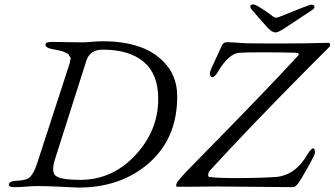

<svg xmlns="http://www.w3.org/2000/svg" viewBox="-20 -843 1516 870"><path d="M1390 -822Q1405 -822 1405 -812Q1405 -806 1398 -800L1274 -718Q1241 -696 1229 -696Q1212 -696 1192 -718L1120 -800Q1114 -808 1114 -812Q1114 -823 1128 -823Q1137 -823 1168 -803Q1199 -783 1219 -767Q1228 -759 1247 -767Q1382 -822 1390 -822ZM965 2Q946 2 908.5 2.5Q871 3 854 3H782Q779 3 778.5 -0.5Q778 -4 779 -8L780 -11Q785 -27 862 -104Q1188 -435 1328 -588Q1343 -603 1319 -604Q1253 -606 1184 -606Q1090 -606 1066 -604Q1017 -601 969 -520Q953 -493 942 -493Q931 -493 931 -512Q931 -518 940.5 -539Q950 -560 964 -590Q978 -620 985 -636Q991 -652 1011 -652Q1019 -652 1048.5 -650Q1078 -648 1095 -647Q1143 -646 1253 -646Q1366 -646 1469 -649Q1474 -649 1475.5 -642Q1477 -635 1473 -631L1392 -550Q1111 -267 931 -70Q925 -64 923.5 -53Q922 -42 929 -41Q972 -36 1033 -36Q1155 -36 1230 -41Q1319 -49 1372 -142Q1390 -171 1400 -171Q1407 -171 1407 -150Q1407 -142 1376 -86.5Q1345 -31 1331 -12Q1318 5 1309 5Q1253 5 1128.5 3.5Q1004 2 965 2ZM697 -395Q697 -507 631.5 -562.5Q566 -618 445 -618Q387 -618 371 -567L229 -121Q210 -61 235 -44.5Q260 -28 343 -28Q489 -28 593 -139.5Q697 -251 697 -395ZM335 7Q332 7 261.5 3.5Q191 0 148 0Q131 0 100.5 2.5Q70 5 44 5Q20 5 20 -6Q20 -22 56 -24Q100 -25 116.5 -41.5Q133 -58 147 -99L297 -560Q297 -569 299.5 -574.5Q302 -580 297 -586Q292 -592 291 -595.5Q290 -599 281.5 -602.5Q273 -606 269.5 -608Q266 -610 255.5 -612.5Q245 -615 240.5 -616Q236 -617 225.5 -619Q215 -621 210 -622Q186 -627 186 -642Q186 -653 216 -653Q244 -653 288.5 -652Q333 -651 353 -651Q371 -651 394.5 -653.5Q418 -656 449 -656Q542 -656 615.5 -630Q689 -604 736 -546.5Q783 -489 783 -406Q783 -217 656 -105Q529 7 335 7Z"/></svg>

Font: EB Garamond 12
Style: Italic
Weight: 400
Italic angle: -17°
Version: Version 0.016; ttfautohint (v1.8.4)